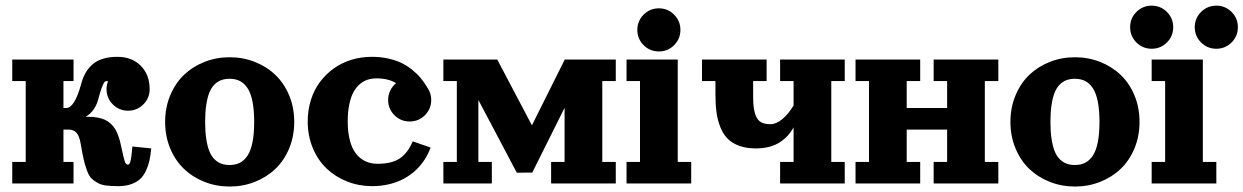

<svg xmlns="http://www.w3.org/2000/svg" viewBox="-20 -665 4507 696"><path d="M24.4 -449.2H246.6V-371.1H210V-273.4H219.7Q250.7 -273.4 274.4 -361.3Q280.5 -384 290.4 -401.2Q300.3 -418.5 315.6 -431.8Q330.8 -445.1 353.4 -452Q376 -459 405.3 -459Q458.5 -459 490.5 -426.4Q522.5 -393.8 522.5 -341.8Q522.5 -309.3 499.6 -286.5Q476.8 -263.7 444.3 -263.7Q411.9 -263.7 389 -286.5Q366.2 -309.3 366.2 -341.8Q366.2 -356.7 371.6 -370.6Q368.9 -371.1 366.2 -371.1Q362.3 -371.1 359.1 -368Q356 -365 350 -350.2Q344 -335.4 336.9 -307.9Q325.2 -262 290.5 -241.7H300.3Q318.8 -241.7 334 -238.8Q349.1 -235.8 360.4 -230.8Q371.6 -225.8 380.5 -217.5Q389.4 -209.2 395.4 -200.4Q401.4 -191.7 406.4 -178.8Q411.4 -166 414.6 -154.4Q417.7 -142.8 420.9 -127Q428.5 -90.3 432.5 -79.3Q436.5 -68.4 442.4 -68.4Q446.3 -68.4 448.2 -69.9Q450.2 -71.5 452.3 -78.4Q454.3 -85.2 456.1 -97.9Q457.8 -110.6 460 -134L528.3 -127Q525.9 -101.6 521.6 -82.5Q517.3 -63.5 508.8 -45.3Q500.2 -27.1 487.5 -15.6Q474.9 -4.2 455.1 2.8Q435.3 9.8 409.4 9.8Q382.3 9.8 364.1 7.4Q345.9 5.1 331.7 -3.3Q317.4 -11.7 309.3 -20.8Q301.3 -29.8 293.9 -50.7Q286.6 -71.5 282.5 -90.8Q278.3 -110.1 272 -146.5Q267.1 -173.8 256.3 -184.6Q245.6 -195.3 229.5 -195.3H210V-78.1H246.6V0H24.4V-78.1H73.2V-371.1H24.4Z M721.6 -440.7Q764.4 -457.5 812.5 -457.5Q860.6 -457.5 903.4 -440.7Q946.3 -423.8 978 -393.7Q1009.8 -363.5 1028.2 -319.3Q1046.6 -275.1 1046.6 -223.1Q1046.6 -171.1 1028.2 -127Q1009.8 -82.8 978 -52.6Q946.3 -22.5 903.4 -5.6Q860.6 11.2 812.5 11.2Q764.4 11.2 721.6 -5.6Q678.7 -22.5 647.1 -52.6Q615.5 -82.8 597 -127Q578.6 -171.1 578.6 -223.1Q578.6 -275.1 597 -319.3Q615.5 -363.5 647.1 -393.7Q678.7 -423.8 721.6 -440.7ZM812.5 -379.4Q795.4 -379.4 782 -374.5Q768.6 -369.6 757.3 -358.4Q746.1 -347.2 738.9 -329.3Q731.7 -311.5 727.7 -284.9Q723.6 -258.3 723.6 -223.1Q723.6 -188 727.7 -161.4Q731.7 -134.8 738.9 -116.9Q746.1 -99.1 757.3 -87.9Q768.6 -76.7 782 -71.8Q795.4 -66.9 812.5 -66.9Q834 -66.9 849.9 -75.1Q865.7 -83.3 877.6 -101.3Q889.4 -119.4 895.4 -149.9Q901.4 -180.4 901.4 -223.1Q901.4 -265.9 895.4 -296.4Q889.4 -326.9 877.6 -345Q865.7 -363 849.9 -371.2Q834 -379.4 812.5 -379.4Z M1415.8 -363.5Q1387.9 -380.9 1345 -380.9Q1327.6 -380.9 1312.7 -376.1Q1297.9 -371.3 1284.3 -359.9Q1270.8 -348.4 1261.2 -330.8Q1251.7 -313.2 1246.1 -286.1Q1240.5 -259 1240.5 -224.6Q1240.5 -190.2 1246.6 -163.3Q1252.7 -136.5 1262.8 -119.4Q1272.9 -102.3 1287.2 -91.3Q1301.5 -80.3 1316.7 -75.8Q1331.8 -71.3 1349.4 -71.3Q1400.9 -71.3 1429.8 -91.2Q1458.7 -111.1 1476.1 -152.6L1541 -130.1Q1532.2 -106.4 1518.7 -85.6Q1505.1 -64.7 1486.1 -47.1Q1467 -29.5 1443.7 -17Q1420.4 -4.4 1391.1 2.7Q1361.8 9.8 1329.3 9.8Q1281.2 9.8 1238.4 -7.1Q1195.6 -23.9 1163.9 -54.1Q1132.3 -84.2 1113.9 -128.4Q1095.5 -172.6 1095.5 -224.6Q1095.5 -266.4 1107.2 -303.2Q1118.9 -340.1 1140.3 -368.4Q1161.6 -396.7 1190.4 -417.2Q1219.2 -437.7 1254.4 -448.4Q1289.6 -459 1328.1 -459Q1358.6 -459 1385.5 -453.2Q1412.4 -447.5 1433.5 -437.6Q1454.6 -427.7 1472.9 -413.1Q1491.2 -398.4 1505 -382Q1518.8 -365.5 1530.8 -345Q1543.2 -325.7 1543.2 -302.7Q1543.2 -270.3 1520.4 -247.4Q1497.6 -224.6 1465.1 -224.6Q1432.6 -224.6 1409.8 -247.4Q1387 -270.3 1387 -302.7Q1387 -320.8 1394.7 -336.7Q1402.3 -352.5 1415.8 -363.5Z M1587.2 -449.2H1782.5L1908.2 -210.7L2027.3 -449.2H2212.2V-371.1H2163.3V-78.1H2212.2V0H1977.8V-78.1H2026.6V-274.2L1909.4 -39.3L1853.3 -39.1L1714.1 -302.7V-78.1H1762.9V0H1587.2V-78.1H1636V-371.1H1587.2Z M2313.1 -501.3Q2290.3 -524.2 2290.3 -556.6Q2290.3 -589.1 2313.1 -611.9Q2335.9 -634.8 2368.4 -634.8Q2400.9 -634.8 2423.7 -611.9Q2446.5 -589.1 2446.5 -556.6Q2446.5 -524.2 2423.7 -501.3Q2400.9 -478.5 2368.4 -478.5Q2335.9 -478.5 2313.1 -501.3ZM2251.2 -449.2H2436.8V-78.1H2485.6V0H2251.2V-78.1H2300V-371.1H2251.2Z M2720 -127Q2685.8 -127 2660.2 -136.2Q2634.5 -145.5 2618.2 -161.7Q2601.8 -178 2591.7 -203Q2581.5 -228 2577.5 -256.7Q2573.5 -285.4 2573.5 -322.3V-371.1H2524.7V-449.2H2759V-371.1H2710.2V-312.5Q2710.2 -273.9 2717.2 -252.4Q2724.1 -231 2737.2 -222.9Q2750.2 -214.8 2772.7 -214.8Q2793.5 -214.8 2815.3 -232.7Q2837.2 -250.5 2856.7 -282.5V-371.1H2807.9V-449.2H3042.2V-371.1H2993.4V-78.1H3042.2V0H2807.9V-78.1H2856.7V-203.4Q2847.9 -187 2835.9 -173.8Q2824 -160.6 2807.6 -149.8Q2791.3 -138.9 2768.9 -132.9Q2746.6 -127 2720 -127Z M3364.5 0V-78.1H3413.3V-195.3H3266.8V-78.1H3315.7V0H3081.3V-78.1H3130.1V-371.1H3081.3V-449.2H3315.7V-371.1H3266.8V-273.4H3413.3V-371.1H3364.5V-449.2H3598.9V-371.1H3550V-78.1H3598.9V0Z M3785.8 -440.7Q3828.6 -457.5 3876.7 -457.5Q3924.8 -457.5 3967.7 -440.7Q4010.5 -423.8 4042.2 -393.7Q4074 -363.5 4092.4 -319.3Q4110.8 -275.1 4110.8 -223.1Q4110.8 -171.1 4092.4 -127Q4074 -82.8 4042.2 -52.6Q4010.5 -22.5 3967.7 -5.6Q3924.8 11.2 3876.7 11.2Q3828.6 11.2 3785.8 -5.6Q3742.9 -22.5 3711.3 -52.6Q3679.7 -82.8 3661.3 -127Q3642.8 -171.1 3642.8 -223.1Q3642.8 -275.1 3661.3 -319.3Q3679.7 -363.5 3711.3 -393.7Q3742.9 -423.8 3785.8 -440.7ZM3876.7 -379.4Q3859.6 -379.4 3846.2 -374.5Q3832.8 -369.6 3821.5 -358.4Q3810.3 -347.2 3803.1 -329.3Q3795.9 -311.5 3791.9 -284.9Q3787.8 -258.3 3787.8 -223.1Q3787.8 -188 3791.9 -161.4Q3795.9 -134.8 3803.1 -116.9Q3810.3 -99.1 3821.5 -87.9Q3832.8 -76.7 3846.2 -71.8Q3859.6 -66.9 3876.7 -66.9Q3898.2 -66.9 3914.1 -75.1Q3929.9 -83.3 3941.8 -101.3Q3953.6 -119.4 3959.6 -149.9Q3965.6 -180.4 3965.6 -223.1Q3965.6 -265.9 3959.6 -296.4Q3953.6 -326.9 3941.8 -345Q3929.9 -363 3914.1 -371.2Q3898.2 -379.4 3876.7 -379.4Z M4099.5 -621.7Q4122.3 -644.5 4154.8 -644.5Q4187.3 -644.5 4210.1 -621.7Q4232.9 -598.9 4232.9 -566.4Q4232.9 -533.9 4210.1 -511.1Q4187.3 -488.3 4154.8 -488.3Q4122.3 -488.3 4099.5 -511.1Q4076.7 -533.9 4076.7 -566.4Q4076.7 -598.9 4099.5 -621.7ZM4333.9 -621.7Q4356.7 -644.5 4389.2 -644.5Q4421.6 -644.5 4444.5 -621.7Q4467.3 -598.9 4467.3 -566.4Q4467.3 -533.9 4444.5 -511.1Q4421.6 -488.3 4389.2 -488.3Q4356.7 -488.3 4333.9 -511.1Q4311 -533.9 4311 -566.4Q4311 -598.9 4333.9 -621.7ZM4154.8 -449.2H4340.3V-78.1H4389.2V0H4154.8V-78.1H4203.6V-371.1H4154.8Z"/></svg>

Font: Orelega One
Style: Regular
Weight: 400
Version: Version 1.1 ; ttfautohint (v1.8.3)